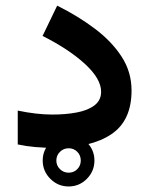

<svg xmlns="http://www.w3.org/2000/svg" viewBox="-20 -530 534 687"><path d="M132.8 44.4Q132.8 6.3 160.2 -20.8Q187.5 -47.9 225.6 -47.9Q263.7 -47.9 290.8 -20.8Q317.9 6.3 317.9 44.4Q317.9 82.5 290.8 109.9Q263.7 137.2 225.6 137.2Q187.5 137.2 160.2 109.9Q132.8 82.5 132.8 44.4ZM181.6 44.4Q181.6 62.5 194.6 75.2Q207.5 87.9 225.6 87.9Q244.1 87.9 256.6 75.2Q269 62.5 269 44.4Q269 25.9 256.6 13.2Q244.1 0.5 225.6 0.5Q207.5 0.5 194.6 13.2Q181.6 25.9 181.6 44.4ZM167 -120.1Q215.8 -120.1 255.4 -127.7Q294.9 -135.3 318.4 -153.3Q341.8 -171.4 341.8 -201.7Q341.8 -248 284.2 -301Q226.6 -354 132.3 -401.4L184.6 -509.8Q259.3 -472.7 319.6 -427.2Q379.9 -381.8 415.3 -327.1Q450.7 -272.5 450.7 -206.1Q450.7 -98.1 378.2 -49.6Q305.7 -1 174.3 -1Q137.7 -1 105.5 -3.9Q73.2 -6.8 43.5 -13.2V-134.3Q111.3 -120.1 167 -120.1Z"/></svg>

Font: Vazirmatn UI NL SemiBold
Style: Regular
Weight: 600
Designer: Saber Rastikerdar
Foundry: Saber Rastikerdar
Version: Version 33.003